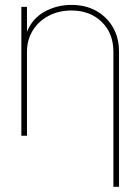

<svg xmlns="http://www.w3.org/2000/svg" viewBox="-20 -543 561 768"><path d="M87.9 -335.9V0H65.4V-515.6H87.9V-415.5Q109.4 -469.7 158.7 -496.6Q208 -523.4 265.6 -523.4Q321.8 -523.4 364.5 -499.8Q407.2 -476.1 431.6 -434.1Q456.1 -392.1 456.1 -335.9V204.1H433.6V-335.9Q433.6 -410.2 386.7 -455.6Q339.8 -501 265.6 -501Q214.8 -501 174.6 -479.7Q134.3 -458.5 111.1 -421.1Q87.9 -383.8 87.9 -335.9Z"/></svg>

Font: Inter Display Thin
Style: Regular
Weight: 100
Designer: Rasmus Andersson
Foundry: rsms
Version: Version 4.000;git-a52131595